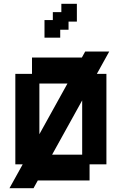

<svg xmlns="http://www.w3.org/2000/svg" viewBox="-20 -942 643 1014"><path d="M30 52 430 -670H557L157 52ZM149 11V-74H61V-552H149V-638H453V-552H542V-74H453V11ZM188 -125H414V-501H188ZM215 -743V-836H259V-878H304V-922H386V-828H342V-785H298V-743Z"/></svg>

Font: Pixelify Sans
Style: Bold
Weight: 700
Designer: Stefie Justprince
Foundry: Typecalism Foundryline
Version: Version 1.000